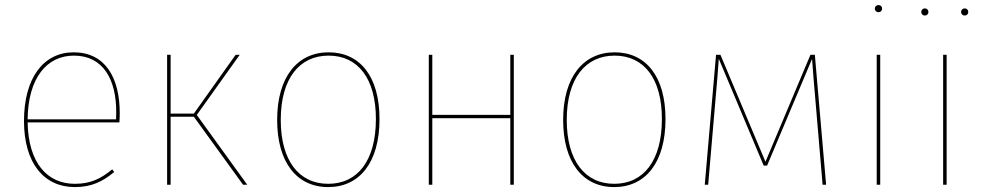

<svg xmlns="http://www.w3.org/2000/svg" viewBox="-20 -737 3917 766"><path d="M457.7 -285.9C457.7 -427 399.9 -528.3 273.9 -528.3C153.4 -528.3 75.7 -426 75.7 -254.3C75.7 -86.3 155.3 9.4 278.6 9.4C345.6 9.4 390.1 -13 435.6 -50.8L427.7 -61.4C382.7 -24.3 341.9 -3.7 278.6 -3.7C168.9 -3.7 93.2 -86.2 90.2 -248.6H456.3C457.3 -260.4 457.7 -271.4 457.7 -285.8ZM443.1 -260.8H90.2C92.1 -428 168.2 -515.1 274.7 -515.1C392 -515.1 443.7 -419.4 443.7 -290.6C443.7 -277.1 443.7 -270.8 443.1 -260.8Z M936.4 -518.3H920.1L753.3 -283.7H660.7V-518.3H646.7V0H660.7V-271.4H753.3L949.7 0H966.4L765.1 -278.4Z M1291 -528.3C1167.4 -528.3 1085.7 -431 1085.7 -258.4C1085.7 -91 1162.8 9.4 1289.4 9.4C1414.6 9.4 1494.1 -89 1494.1 -262C1494.1 -432 1416 -528.3 1291 -528.3ZM1291 -515.1C1408.1 -515.1 1479.7 -423.7 1479.7 -262C1479.7 -95.6 1406.3 -3.7 1289.4 -3.7C1171.6 -3.7 1100.1 -97.6 1100.1 -258.4C1100.1 -425.3 1175.7 -515.1 1291 -515.1Z M2015.9 0H2029.9V-518.3H2015.9V-278.6H1704.7V-518.3H1690.7V0H1704.7V-265.4H2015.9Z M2432 -528.3C2308.4 -528.3 2226.7 -431 2226.7 -258.4C2226.7 -91 2303.8 9.4 2430.4 9.4C2555.6 9.4 2635.1 -89 2635.1 -262C2635.1 -432 2557 -528.3 2432 -528.3ZM2432 -515.1C2549.1 -515.1 2620.7 -423.7 2620.7 -262C2620.7 -95.6 2547.3 -3.7 2430.4 -3.7C2312.6 -3.7 2241.1 -97.6 2241.1 -258.4C2241.1 -425.3 2316.7 -515.1 2432 -515.1Z M3230.9 -518.3H3213.3L3033.9 -91.7L2854.3 -518.3H2836.7L2791.7 0H2805.3L2841.7 -423.6C2844.4 -454.4 2846.3 -480.3 2847.7 -502.4L3026.8 -76.3H3040.4L3219.8 -502C3221.3 -479.9 3223.1 -454.4 3225.8 -423.6L3261.8 0H3275.8Z M3484.7 -716.7C3475.6 -716.7 3470.1 -709.9 3470.1 -702.6C3470.1 -695.3 3475.6 -688.4 3484.7 -688.4C3494.3 -688.4 3499.3 -695.3 3499.3 -702.6C3499.3 -709.8 3494.3 -716.7 3484.7 -716.7ZM3491.7 -518.3H3477.7V0H3491.7Z M3669.6 -703.4C3660.9 -703.4 3655.4 -697 3655.4 -689.3C3655.4 -681.6 3660.9 -675.1 3669.6 -675.1C3678.7 -675.1 3684.1 -681.6 3684.1 -689.3C3684.1 -697 3678.7 -703.4 3669.6 -703.4ZM3828.9 -703.4C3819.7 -703.4 3814.3 -697 3814.3 -689.3C3814.3 -681.6 3819.7 -675.1 3828.9 -675.1C3837.6 -675.1 3843 -681.6 3843 -689.3C3843 -697 3837.6 -703.4 3828.9 -703.4ZM3756.7 -518.3H3742.7V0H3756.7Z"/></svg>

Font: Fira Sans Hair
Style: Regular
Weight: 100
Designer: bBox Type GmbH & Carrois Corporate GbR & Edenspiekermann AG
Foundry: bBox Type GmbH & Carrois Corporate GbR & Edenspiekermann AG
Version: Version 4.300;PS 004.300;hotconv 1.0.88;makeotf.lib2.5.64775